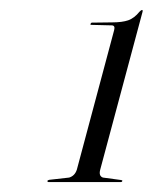

<svg xmlns="http://www.w3.org/2000/svg" viewBox="-20 -731 307 386"><path d="M164 -681Q161 -681 162 -683Q163 -685.5 165 -685.5L205.5 -686Q225.5 -686 237.8 -690.2Q250 -694.5 260.5 -707.5Q264 -711 265.5 -711Q267.5 -711 266.5 -707L181.5 -390Q178 -377 187 -374L224 -369Q226.5 -368 226 -367.5Q225.5 -365 223 -365H77.5Q75 -365 75.5 -367.5Q75.5 -368.5 79 -369.5L119 -374Q130.5 -377.5 134.5 -390L209.5 -670.5Q212 -680 204.5 -680Z"/></svg>

Font: Fraunces 144pt Light
Style: Italic
Weight: 300
Italic angle: -16°
Version: Version 1.000;[0bf87f6ff]